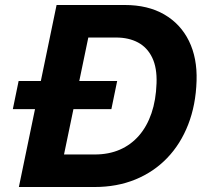

<svg xmlns="http://www.w3.org/2000/svg" viewBox="-20 -749 819 769"><path d="M55.6 0 206.6 -729H479.6Q572.4 -729 637.9 -691.1Q703.3 -653.1 736.8 -584.9Q770.3 -516.7 767.3 -425.1Q764.3 -328.6 733.7 -250.1Q703.1 -171.7 649.3 -115.9Q595.4 -60 521.9 -30Q448.4 0 358.6 0ZM236.4 -130.3H359.7Q415.6 -130.3 460 -149.6Q504.4 -168.9 536.6 -205.8Q568.7 -242.7 586.7 -295.4Q604.7 -348 607 -415.4Q609.3 -477.4 589.6 -518.2Q569.9 -559 532.7 -578.9Q495.6 -598.7 445 -598.7H333.7ZM31.4 -311.9 54.6 -424.6H449.3L426.1 -311.9Z"/></svg>

Font: Mona Sans
Style: Italic
Weight: 200
Italic angle: -11.6951°
Designer: Deni Anggara
Foundry: GitHub
Version: Version 2.000